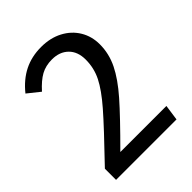

<svg xmlns="http://www.w3.org/2000/svg" viewBox="-196 -783 887 887"><g transform="rotate(-45 247.5 -339.5)"><path d="M429 -496Q429 -435 401.5 -379Q374 -323 317 -258Q260 -193 144 -77H445L434 0H39V-73Q173 -212 229 -276.5Q285 -341 309 -389Q333 -437 333 -492Q333 -544 303 -573.5Q273 -603 223 -603Q182 -603 151 -586Q120 -569 85 -530L25 -578Q66 -629 116 -654Q166 -679 228 -679Q288 -679 333.5 -655Q379 -631 404 -589.5Q429 -548 429 -496Z"/></g></svg>

Font: FiraGO
Style: Regular
Weight: 400
Designer: bBox Type
Foundry: bBox Type GmbH
Version: Version 1.001;April 20, 2020;FontCreator 12.0.0.2555 64-bit